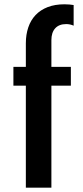

<svg xmlns="http://www.w3.org/2000/svg" viewBox="-20 -861 379 881"><path d="M98.6 -467.8H41.5V-554.2H98.6V-662.6Q98.6 -702.6 109.9 -735.6Q121.1 -768.6 143.3 -792Q165.5 -815.4 198.7 -828.4Q231.9 -841.3 275.9 -841.3Q287.1 -841.3 299.1 -840.3Q311 -839.4 317.9 -837.9V-743.2Q301.8 -750.5 283.7 -750.5Q251 -750.5 233.4 -731.2Q215.8 -711.9 215.8 -676.8V-554.2H305.2V-467.8H215.8V0H98.6Z"/></svg>

Font: Tauri
Style: Regular
Weight: 400
Designer: Yvonne Schüttler
Foundry: Yvonne Schüttler
Version: Version 1.003; ttfautohint (v0.93.8-669f) -l 13 -r 13 -G 200